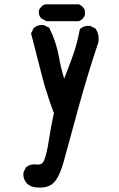

<svg xmlns="http://www.w3.org/2000/svg" viewBox="-20 -838 540 869"><path d="M139.6 9.8Q119.1 7.3 103 -6.3L102.5 -6.8L102.1 -7.3Q83.5 -27.8 85.9 -55.7V-57.1L86.9 -59.1L96.7 -78.6L97.7 -80.6L99.1 -81.5Q115.7 -96.2 141.6 -93.8H142.1Q157.7 -91.3 166.7 -96.4Q175.8 -101.6 181.2 -116.2Q187.5 -132.8 192.6 -156.2Q197.8 -179.7 202.1 -209.5Q210.9 -268.6 224.1 -326.2Q212.4 -356.4 202.4 -386Q192.4 -415.5 183.6 -445.1Q174.8 -474.6 167.5 -504.4Q145 -594.2 121.6 -683.1L120.6 -686.5L122.1 -689.9L131.8 -709.5L132.8 -711.4L134.3 -712.4Q150.9 -727.1 176.8 -724.6H178.7L180.2 -723.6L199.7 -713.9L202.6 -712.4L204.1 -709.5Q233.9 -649.4 246.1 -583.5Q254.9 -532.2 270.5 -482.4Q274.4 -492.7 278.3 -502.4Q282.2 -512.2 285.9 -522Q289.6 -531.7 293.2 -541.5Q296.9 -551.3 300.5 -560.8Q304.2 -570.3 307.6 -580.1Q318.4 -609.9 326.7 -640.4Q335 -670.9 340.8 -703.1L341.8 -706.5L344.2 -708.5Q360.8 -723.1 386.7 -720.7H388.7L390.1 -719.7L409.7 -710L412.1 -709L413.6 -706.5Q431.2 -679.7 424.8 -644.5L424.3 -644V-643.6Q373.5 -492.2 332 -339.4Q290.5 -186 269.5 -110.8Q248 -32.7 220.7 -8.8Q192.9 16.1 139.6 9.8ZM188.5 -743.2 167 -754.9 165.5 -755.9 164.1 -757.8Q153.8 -770.5 156.2 -790L156.7 -791.5L157.2 -793Q158.7 -797.4 161.4 -801Q164.1 -804.7 167 -807.6Q169.9 -810.5 173.6 -813.2Q177.2 -815.9 181.6 -817.4L183.6 -818.4H185.5H335H336.9L338.9 -817.4Q356 -810.1 363.3 -793L364.3 -791V-789.1V-771.5V-769.5L363.3 -767.6Q359.9 -759.3 353.5 -752.9Q347.2 -746.6 338.9 -743.2L336.9 -742.2H335H193.4H190.9Z"/></svg>

Font: NaikaiFont
Style: Bold
Weight: 700
Version: Version 1.89